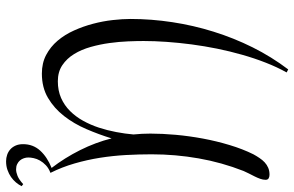

<svg xmlns="http://www.w3.org/2000/svg" viewBox="-192 -505 991 647"><g transform="rotate(90 303.5 -181.5)"><path d="M562.5 144Q546.9 149.9 536.9 159.4Q526.9 168.9 521 179.4Q515.1 189.9 512.9 200.4Q510.7 210.9 510.7 218.3Q510.7 226.1 513.2 233.4Q515.6 240.7 520.5 246.6Q525.4 252.4 533 256.1Q540.5 259.8 550.8 259.8Q560.5 259.8 572.8 254.9Q585 250 600.6 235.8L607.4 241.2Q602.5 251 594.7 260.3Q586.9 269.5 576.4 276.9Q565.9 284.2 552.7 288.8Q539.6 293.5 523.4 293.5Q512.2 293.5 502 290Q491.7 286.6 483.6 279.5Q475.6 272.5 470.7 261.7Q465.8 251 465.8 236.3Q465.8 202.6 487.5 178.7Q509.3 154.8 545.9 140.1Q511.7 95.7 485.8 43.9Q460 -7.8 446.3 -62Q433.1 -19 415 22.9Q397 64.9 370.8 98.4Q344.7 131.8 309.8 152.3Q274.9 172.9 228 172.9Q192.4 172.9 165 158.4Q137.7 144 117.2 119.9Q96.7 95.7 82.8 64.7Q68.8 33.7 60.1 0.5Q51.3 -32.7 47.6 -65.7Q43.9 -98.6 43.9 -126Q43.9 -195.8 54.7 -266.6Q65.4 -337.4 86.7 -405.5Q107.9 -473.6 139.6 -537.4Q171.4 -601.1 213.9 -657.2L224.1 -651.9Q206.1 -619.6 191.2 -581.5Q176.3 -543.5 164.6 -502.2Q152.8 -460.9 144 -417.7Q135.3 -374.5 129.6 -331.5Q124 -288.6 121.1 -247.6Q118.2 -206.5 118.2 -169.9Q118.2 -147.5 119.4 -117.4Q120.6 -87.4 125 -55.2Q129.4 -22.9 138.2 8.3Q147 39.6 162.1 64.2Q177.2 88.9 199.7 104Q222.2 119.1 253.9 119.1Q285.2 119.1 310.1 108.2Q335 97.2 354 78.1Q373 59.1 387 33.9Q400.9 8.8 410.2 -19.5Q419.4 -47.9 425 -77.6Q430.7 -107.4 433.1 -135.7Q430.2 -164.1 430.2 -192.9Q430.2 -232.9 434.3 -278.6Q438.5 -324.2 447 -370.1Q455.6 -416 468.8 -459.7Q481.9 -503.4 500 -540Q505.9 -550.8 512.5 -560.5Q519 -570.3 527.1 -577.9Q535.2 -585.4 545.4 -589.8Q555.7 -594.2 568.8 -594.2Q575.7 -594.2 580.8 -591.3Q585.9 -588.4 585.9 -581.1Q585.9 -572.3 582.5 -562.7Q579.1 -553.2 574.2 -543.5Q569.3 -533.7 564.5 -524.4Q559.6 -515.1 556.2 -506.8Q527.3 -433.1 513.7 -355.2Q500 -277.3 500 -196.8Q500 -154.3 502.4 -110.4Q504.9 -66.4 511.7 -22.9Q518.6 20.5 530.8 62.7Q543 105 562.5 144Z"/></g></svg>

Font: Montez
Style: Regular
Weight: 400
Designer: Astigmatic (AOETI)
Foundry: Astigmatic (AOETI)
Version: Version 1.001